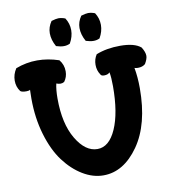

<svg xmlns="http://www.w3.org/2000/svg" viewBox="-97 -998 965 1082"><g transform="rotate(-10 385.5 -457.0)"><path d="M7 -611Q7 -647 28 -679Q88 -702 151 -702Q212 -702 275 -681Q299 -652 299 -614Q299 -581 280 -556Q270 -550 259 -550Q248 -550 235 -555Q227 -521 227 -470Q227 -326 279 -238.5Q331 -151 400 -151Q467 -151 507 -241.5Q547 -332 547 -485Q547 -536 541 -565Q531 -553 509 -553Q492 -553 488 -563Q471 -588 471 -620Q471 -652 488 -678Q548 -702 626 -702Q708 -702 744 -671Q762 -642 762 -621Q762 -603 746 -576Q730 -562 704 -562Q693 -562 684 -565Q694 -511 694 -447Q694 -241 609 -120Q524 1 408 1Q348 1 290 -34Q232 -69 185.5 -131Q139 -193 110.5 -288.5Q82 -384 82 -495Q82 -508 82.5 -523Q83 -538 83 -546Q77 -541 62 -541Q35 -541 27 -549Q7 -576 7 -611ZM248 -840Q248 -875 270 -907Q298 -915 310 -915Q329 -915 349 -907Q370 -875 370 -837Q370 -800 349 -763Q333 -755 314 -755Q295 -755 270 -763Q248 -802 248 -840ZM418 -840Q418 -875 440 -907Q468 -915 480 -915Q499 -915 519 -907Q540 -875 540 -837Q540 -800 519 -763Q503 -755 484 -755Q465 -755 440 -763Q418 -802 418 -840Z"/></g></svg>

Font: Gorditas
Style: Regular
Weight: 400
Designer: Gustavo Dipre (gbrenda1987@gmail.com)
Foundry: Gustavo Dipre (gbrenda1987@gmail.com)
Version: Version 1.001